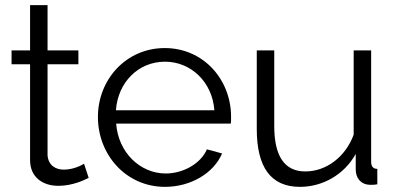

<svg xmlns="http://www.w3.org/2000/svg" viewBox="-20 -717 1543 747"><path d="M307 -80C299 -75 267 -57 228 -57C196 -57 168 -74 165 -113V-467H285V-521H165V-697H97V-521H25V-467H97V-94C97 -26 148 6 207 6C263 6 309 -17 325 -25Z M622 10C723 10 812 -44 844 -120L785 -136C761 -80 692 -42 625 -42C525 -42 440 -124 432 -236H878C879 -240 879 -252 879 -263C879 -406 773 -530 621 -530C471 -530 361 -408 361 -262C361 -114 471 10 622 10ZM431 -288C439 -398 519 -477 622 -477C722 -477 806 -399 814 -288Z M1147 10C1235 10 1319 -37 1364 -118V-58C1364 -22 1386 1 1418 2C1422 2 1432 3 1448 0V-60C1432 -60 1424 -69 1424 -88V-521H1356V-193C1324 -106 1249 -50 1168 -50C1087 -50 1047 -109 1047 -227V-521H979V-215C979 -66 1034 10 1147 10Z"/></svg>

Font: Raleway Reg
Style: Regular
Weight: 400
Designer: Matt McInerney, Pablo Impallari, Rodrigo Fuenzalida
Foundry: Matt McInerney, Pablo Impallari, Rodrigo Fuenzalida
Version: Version 3.00 July 28, 2015